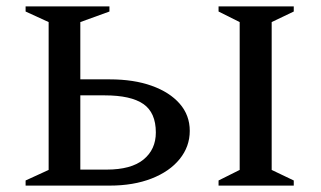

<svg xmlns="http://www.w3.org/2000/svg" viewBox="-20 -580 1002 600"><path d="M323 0H60V-16L132 -49V-511L60 -544V-560H322V-544L231 -511V-332H323Q398 -332 454 -312Q510 -292 541.5 -256Q573 -220 573 -171Q573 -122 541.5 -83Q510 -44 453.5 -22Q397 0 323 0ZM307 -282H231V-50H313Q390 -50 428.5 -81.5Q467 -113 467 -166Q467 -228 428 -255Q389 -282 307 -282ZM663 0V-16L729 -49V-511L663 -544V-560H898V-544L829 -511V-49L898 -16V0Z"/></svg>

Font: Spectral SC Medium
Style: Regular
Weight: 500
Designer: Jean-Baptiste Levee
Foundry: Production Type
Version: Version 2.001